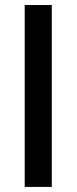

<svg xmlns="http://www.w3.org/2000/svg" viewBox="-20 -735 301 755"><path d="M77.1 0V-715.3H183.6V0Z"/></svg>

Font: Elstob 14pt SemiBold
Style: Regular
Weight: 600
Designer: Peter S. Baker
Version: Version 1.015